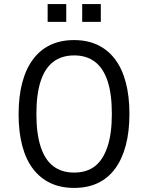

<svg xmlns="http://www.w3.org/2000/svg" viewBox="-20 -910 725 939"><path d="M342 9Q277 9 227 -14.5Q177 -38 142 -83.5Q107 -129 89 -196.5Q71 -264 71 -351Q71 -439 89 -506.5Q107 -574 142 -620.5Q177 -667 227 -690.5Q277 -714 342 -714Q408 -714 458 -690Q508 -666 542.5 -620.5Q577 -575 595 -507.5Q613 -440 613 -353Q613 -266 595 -198.5Q577 -131 542.5 -84.5Q508 -38 458 -14.5Q408 9 342 9ZM342 -66Q404 -66 444 -97Q484 -128 505.5 -192Q527 -256 527 -353Q527 -451 506 -514Q485 -577 444 -608Q403 -639 343 -639Q282 -639 241 -608Q200 -577 179 -513.5Q158 -450 158 -352Q158 -256 179 -192Q200 -128 241 -97Q282 -66 342 -66ZM382 -803V-890H473V-803ZM213 -803V-890H304V-803Z"/></svg>

Font: Nunito Sans 7pt Condensed
Style: Regular
Weight: 400
Width: 3
Designer: Vernon Adams
Foundry: Vernon Adams
Version: Version 3.101;gftools[0.9.27]